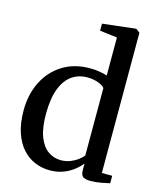

<svg xmlns="http://www.w3.org/2000/svg" viewBox="-122 -905 830 1002"><g transform="rotate(15 293.0 -404.0)"><path d="M242.5 11Q199.5 11 161 -5.2Q122.5 -21.5 93.2 -54.5Q64 -87.5 47.2 -138Q30.5 -188.5 30.5 -256.5Q30.5 -342 64.2 -410.2Q98 -478.5 160.8 -518.2Q223.5 -558 309.5 -558Q336.5 -558 360.5 -554Q384.5 -550 402.5 -544V-749.5L308.5 -761V-799L482 -819H490L509.5 -803.5V-46H565.5V-5.5Q546 -1 518.2 4.2Q490.5 9.5 462 9.5Q436.5 9.5 423 1.2Q409.5 -7 409.5 -36.5V-70.5Q394.5 -51 370.2 -32Q346 -13 313.8 -1Q281.5 11 242.5 11ZM284 -55Q312 -55 335.2 -64.2Q358.5 -73.5 375.8 -86.5Q393 -99.5 402.5 -112V-476Q394 -488.5 367.5 -498.5Q341 -508.5 308 -508.5Q261.5 -508.5 225.8 -484Q190 -459.5 169.2 -407Q148.5 -354.5 148 -271.5Q147.5 -194 165.8 -146.5Q184 -99 215.2 -77Q246.5 -55 284 -55Z"/></g></svg>

Font: Merriweather 48pt Medium
Style: Regular
Weight: 500
Version: Version 2.100